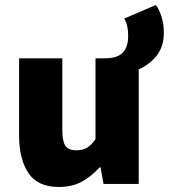

<svg xmlns="http://www.w3.org/2000/svg" viewBox="-20 -732 672 764"><path d="M214 12Q130 12 93 -43.5Q56 -99 56 -192V-500H228V-214Q228 -172 239.5 -153Q251 -134 285 -134Q307 -134 323.5 -142.5Q340 -151 360 -178V-500H400Q414 -500 430 -503Q446 -506 459.5 -515Q473 -524 481.5 -542Q490 -560 490 -590Q490 -611 486 -629Q482 -647 474 -658L600 -712Q614 -694 623 -664.5Q632 -635 632 -602Q632 -548 604.5 -512Q577 -476 532 -456V0H392L380 -66H376Q344 -30 305.5 -9Q267 12 214 12Z"/></svg>

Font: Source Code Pro Black
Style: Regular
Weight: 900
Monospace: yes
Designer: Paul D. Hunt, Teo Tuominen
Foundry: Adobe Systems Incorporated
Version: Version 2.030;PS 1.000;hotconv 16.6.51;makeotf.lib2.5.65220